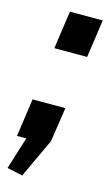

<svg xmlns="http://www.w3.org/2000/svg" viewBox="-110 -540 411 718"><g transform="rotate(15 96.0 -181.0)"><path d="M145 -147 125 -14 54 138 -6 125 33 0H-3L18 -147ZM195 -500 174 -353H47L68 -500Z"/></g></svg>

Font: Pathway Extreme Condensed
Style: Bold Italic
Weight: 700
Width: 3
Italic angle: -8°
Version: Version 1.001;gftools[0.9.26]